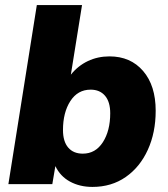

<svg xmlns="http://www.w3.org/2000/svg" viewBox="-20 -725 660 756"><path d="M344 11Q294 11 255.5 -10Q217 -31 198 -71L186 0H13L125 -705H303L259 -431Q287 -466 326 -484.5Q365 -503 411 -503Q494 -503 543.5 -445.5Q593 -388 593 -289Q593 -203 562 -135Q531 -67 475 -28Q419 11 344 11ZM306 -120Q356 -120 385 -165Q414 -210 414 -279Q414 -324 393.5 -348Q373 -372 337 -372Q286 -372 257 -327Q228 -282 228 -213Q228 -168 248.5 -144Q269 -120 306 -120Z"/></svg>

Font: Nunito Sans Black
Style: Italic
Weight: 900
Italic angle: -9°
Designer: Vernon Adams
Foundry: Vernon Adams
Version: Version 3.006; ttfautohint (v1.8.3)